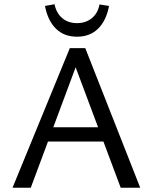

<svg xmlns="http://www.w3.org/2000/svg" viewBox="-20 -885 720 905"><path d="M549 0 320 -612H353L125 0H39L309 -658H382L641 0ZM158 -218 182 -285H476L512 -218ZM343 -712Q282 -712 243.5 -750Q205 -788 192 -857L237 -865Q246 -822 274 -799Q302 -776 343 -776Q384 -776 412.5 -799Q441 -822 449 -864L494 -857Q481 -788 442.5 -750Q404 -712 343 -712Z"/></svg>

Font: Ysabeau Office Medium
Style: Regular
Weight: 500
Designer: Christian Thalmann (Catharsis Fonts)
Version: Version 2.001;gftools[0.9.30]; featfreeze: tnum,lnum,ss02